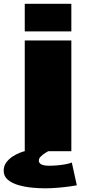

<svg xmlns="http://www.w3.org/2000/svg" viewBox="-46 -800 518 1016"><path d="M85 0V-586H331.5V0ZM85 -780H331.5V-634H85ZM190.5 196.5Q161 196.5 124 193Q87 189.5 52.5 179.8Q18 170 -4.2 151.5Q-26.5 133 -26.5 103.5Q-26.5 78.5 -12.8 59.8Q1 41 20.8 28.2Q40.5 15.5 58.5 8.5Q76.5 1.5 85 0H210.5Q205 2 192.8 9.8Q180.5 17.5 170 28Q159.5 38.5 159.5 49.5Q159.5 77 214 77Q233.5 77 257.2 75Q281 73 302 69Q323 65 334 60L360.5 180.5Q354 182 327 186Q300 190 263.2 193.2Q226.5 196.5 190.5 196.5Z"/></svg>

Font: Anybody UltraExpanded ExtraBold
Style: Regular
Weight: 800
Width: 9
Designer: Tyler Finck
Foundry: Etcetera Type Company
Version: Version 1.010; ttfautohint (v1.8.3) -l 8 -r 50 -G 200 -x 14 